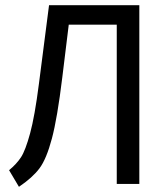

<svg xmlns="http://www.w3.org/2000/svg" viewBox="-20 -709 640 740"><path d="M517 0H430V-614H245L220 -410Q201 -254 180 -175Q159 -96 132 -60Q105 -24 53 11L15 -53Q44 -77 61 -103Q78 -129 96 -195Q114 -261 130 -386L169 -689H517Z"/></svg>

Font: Fira Mono
Style: Regular
Weight: 400
Designer: Carrois Corporate & Edenspiekermann AG
Foundry: Carrois Corporate GbR & Edenspiekermann AG
Version: Version 3.206